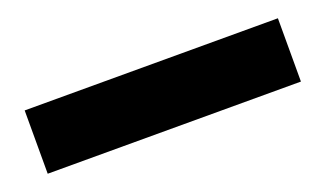

<svg xmlns="http://www.w3.org/2000/svg" viewBox="-30 9 581 342"><g transform="rotate(-20 260.0 180.0)"><path d="M500 240V120H20V240Z"/></g></svg>

Font: MikodacsPCS
Style: Regular
Weight: 900
Designer: gluk (gluksza@wp.pl)
Foundry: gluk (gluksza@wp.pl)
Version: Version 0.27